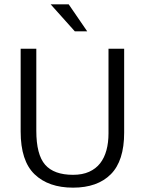

<svg xmlns="http://www.w3.org/2000/svg" viewBox="-20 -854 666 883"><path d="M75 -630H147V-253Q147 -143 187.5 -96.5Q228 -50 316 -50Q359 -50 390 -64Q421 -78 440.5 -103Q460 -128 469.5 -163Q479 -198 479 -241V-630H551V-244Q551 -114 489.5 -52.5Q428 9 316 9Q203 9 139 -52.5Q75 -114 75 -249ZM213 -834H296L381 -710H324Z"/></svg>

Font: Mukta Vaani Light
Style: Regular
Weight: 300
Designer: Noopur Datye, Girish Dalvi, Yashodeep Gholap, Pallavi Karambelkar
Foundry: Ek Type
Version: Version 2.538;PS 1.000;hotconv 16.6.51;makeotf.lib2.5.65220;